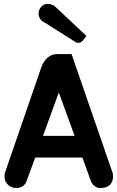

<svg xmlns="http://www.w3.org/2000/svg" viewBox="-20 -982 614 1009"><path d="M283 -698H356L573 -70V-68Q573 -66 573.5 -61.5Q574 -57 574 -54Q574 -28 558.5 -11.5Q543 5 511 6Q511 6 517 -1L524 -7L509 7Q492 7 477.5 -4Q463 -15 457 -32L413 -154H165L120 -32Q115 -14 100 -4Q85 6 68 6H66Q41 6 22.5 -10.5Q4 -27 4 -53Q4 -64 5 -70V-71L198 -631Q225 -698 283 -698ZM372 -268 289 -496 206 -268ZM380 -759Q383.9 -757 390.7 -757Q406.4 -757 417.2 -770.7L433.9 -793.3L269.2 -948.1Q249.6 -961.8 231 -961.8Q210.4 -961.8 196.7 -946.6Q183 -931.4 183 -911.8Q183 -877.5 217.3 -861.9Z"/></svg>

Font: FifthLeg
Style: Bold
Weight: 700
Designer: Jakub Steiner
Version: Version 1.0